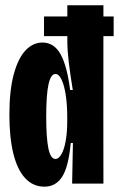

<svg xmlns="http://www.w3.org/2000/svg" viewBox="-20 -700 453 732"><path d="M15.8 -262.2Q15.8 -354.2 32.2 -415.8Q48.7 -477.3 77 -507.6Q105.3 -537.8 141.7 -537.8Q186.2 -537.8 211 -493.1Q235.8 -448.3 247.3 -357H257.5Q247.7 -416.2 242.2 -462.6Q236.7 -509 236.7 -542.8V-680H374.3L374 -248.8L374.3 0H255L258 -154.7H249.8Q241 -62.7 216.6 -25.5Q192.2 11.7 149.7 11.7Q105.8 11.7 75.9 -20.8Q46 -53.2 30.9 -114.2Q15.8 -175.3 15.8 -262.2ZM236.3 -234.3V-255.3Q236.3 -299.2 230.9 -336.2Q225.5 -373.2 215.1 -395.6Q204.7 -418 191.2 -418Q173.7 -418 164.9 -378.4Q156.2 -338.8 156.2 -253.8Q156.2 -174.5 164.5 -134.2Q172.8 -94 191.3 -94Q204.5 -94 215.1 -113.7Q225.7 -133.3 231 -166Q236.3 -198.7 236.3 -234.3ZM413.3 -637.3V-562.3H147.8V-637.3Z"/></svg>

Font: Bricolage Grotesque 96pt Condensed ExBd
Style: Regular
Weight: 800
Width: 3
Designer: Mathieu Triay
Foundry: Atelier Triay
Version: Version 1.001;Glyphs 3.2 (3207)